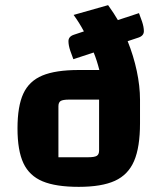

<svg xmlns="http://www.w3.org/2000/svg" viewBox="-20 -714 614 746"><path d="M518 -568 476 -554Q499 -497 511.5 -438Q524 -379 524 -327V-235Q524 -142 501 -88.5Q478 -35 426.5 -11.5Q375 12 286 12Q197 12 145.5 -9.5Q94 -31 71 -80Q48 -129 48 -215Q48 -301 70.5 -350Q93 -399 144.5 -420.5Q196 -442 286 -442H366Q356 -481 344 -510L265 -484L253 -517Q246 -538 246 -554Q246 -572 267 -579L306 -592Q288 -626 266 -656L400 -694Q423 -662 438 -636L520 -663L532 -630Q539 -609 539 -593Q539 -575 518 -568ZM365 -327H249Q224 -327 215.5 -321.5Q207 -316 207 -301V-103H322Q347 -103 356 -108.5Q365 -114 365 -129Z"/></svg>

Font: Changa SemiBold
Style: Regular
Weight: 600
Designer: Eduardo Rodriguez Tunni
Foundry: Eduardo Rodriguez Tunni
Version: Version 2.002; ttfautohint (v1.5) -l 8 -r 50 -G 150 -x 14 -H